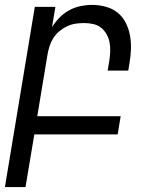

<svg xmlns="http://www.w3.org/2000/svg" viewBox="-24 -548 644 783"><path d="M-4 215 118 -520H202L188 -437Q201 -458 218.5 -476Q236 -494 258 -506Q280 -518 304 -523Q328 -528 351 -528Q380 -528 407.5 -520.5Q435 -513 455.5 -496.5Q476 -480 488.5 -455.5Q501 -431 506 -404Q511 -377 510 -348Q509 -319 504 -290L499 -260H415L422 -302Q425 -321 425.5 -340Q426 -359 422.5 -376.5Q419 -394 410 -409.5Q401 -425 387.5 -435.5Q374 -446 356 -450Q338 -454 319 -454Q302 -454 284.5 -451.5Q267 -449 250 -441Q233 -433 218.5 -421Q204 -409 194 -393.5Q184 -378 178.5 -361Q173 -344 170 -327L128 -74H468L456 0H116L80 215Z"/></svg>

Font: Iosevka Extended Oblique
Style: Regular
Weight: 400
Width: 7
Italic angle: -9°
Monospace: yes
Designer: Belleve Invis
Foundry: Belleve Invis
Version: Version 32.0.1; ttfautohint (v1.8.4)